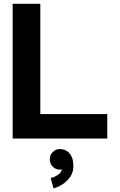

<svg xmlns="http://www.w3.org/2000/svg" viewBox="-20 -743 643 1030"><path d="M196.3 -722.7H47.9V0H555.5V-131.2H196.3ZM247 111.9Q247 135 262.8 151Q278.6 167 301.7 167Q324.9 167 340.7 151Q356.5 135 356.5 111.9Q356.5 88.7 340.5 72.7Q324.5 56.6 301.7 56.6Q278.6 56.6 262.8 72.7Q247 88.7 247 111.9ZM252 211.6 267.2 267.1Q287.3 262.9 312.3 247.7Q337.2 232.4 355.4 207.4Q373.6 182.4 373.6 149.9Q373.6 113.2 362.1 93Q350.5 72.8 333.8 64.7Q317.1 56.6 301.7 56.6L302.1 111.9Q302.1 111.9 308.4 126.3Q314.6 140.7 314.6 149.9Q314.6 175.7 295.2 191.6Q275.8 207.4 252 211.6Z"/></svg>

Font: Giphurs SC
Style: Regular
Weight: 400
Version: Version 0.920